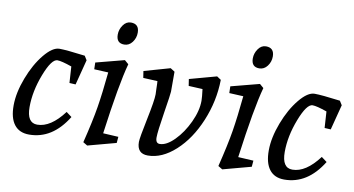

<svg xmlns="http://www.w3.org/2000/svg" viewBox="-73 -903 2026 1099"><g transform="rotate(10 940.0 -353.5)"><path d="M380 -489 395 -465 357 -318 321 -320 315 -415Q255 -436 231 -436Q197 -436 158.5 -336.5Q120 -237 120 -145Q120 -53 180 -53Q258 -53 334 -154L366 -130Q279 11 144 11Q87 11 57.5 -27.5Q28 -66 28.5 -139.5Q29 -213 62 -299.5Q95 -386 143 -444.5Q191 -503 231 -503Q271 -503 380 -489Z M611 -504 634 -484Q600 -361 561 -70L650 -65L647 -29L483 15L458 0Q490 -129 503.5 -212Q517 -295 529 -418L447 -422L446 -461ZM608 -722Q656 -722 656 -671Q656 -640 637.5 -615.5Q619 -591 591 -591Q545 -591 545 -641Q545 -671 563 -696.5Q581 -722 608 -722Z M834 11Q771 11 771 -57Q771 -80 794.5 -193Q818 -306 818 -342Q818 -348 817 -366.5Q816 -385 816 -402L815 -418L732 -422L726 -461L877 -504L902 -488V-372Q902 -359 884 -246Q866 -133 866 -99.5Q866 -66 890 -66Q929 -66 974.5 -112Q1020 -158 1051.5 -225.5Q1083 -293 1083 -351Q1083 -372 1077 -418L996 -422L990 -461L1147 -504L1171 -488Q1169 -364 1120.5 -247.5Q1072 -131 994 -60Q916 11 834 11Z M1396 -504 1419 -484Q1385 -361 1346 -70L1435 -65L1432 -29L1268 15L1243 0Q1275 -129 1288.5 -212Q1302 -295 1314 -418L1232 -422L1231 -461ZM1393 -722Q1441 -722 1441 -671Q1441 -640 1422.5 -615.5Q1404 -591 1376 -591Q1330 -591 1330 -641Q1330 -671 1348 -696.5Q1366 -722 1393 -722Z M1863 -489 1878 -465 1840 -318 1804 -320 1798 -415Q1738 -436 1714 -436Q1680 -436 1641.5 -336.5Q1603 -237 1603 -145Q1603 -53 1663 -53Q1741 -53 1817 -154L1849 -130Q1762 11 1627 11Q1570 11 1540.5 -27.5Q1511 -66 1511.5 -139.5Q1512 -213 1545 -299.5Q1578 -386 1626 -444.5Q1674 -503 1714 -503Q1754 -503 1863 -489Z"/></g></svg>

Font: Andada
Style: Italic
Weight: 400
Italic angle: -8.29999°
Designer: Carolina Giovagnoli
Foundry: Carolina Giovagnoli
Version: Version 1.003